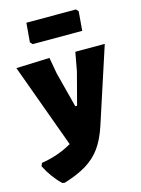

<svg xmlns="http://www.w3.org/2000/svg" viewBox="-149 -765 760 1033"><g transform="rotate(-15 231.5 -248.5)"><path d="M190 -386 241 -189H251L298 -368L317 -472H481L343 -49Q320 20 288 64.5Q256 109 207 139.5Q158 170 80 194L67 192Q17 145 -18 76L-11 59Q81 45 159 0L-12 -469L174 -476ZM391 -678 382 -571H106L94 -584L103 -691H379Z"/></g></svg>

Font: Luna Sans Black
Style: Regular
Weight: 900
Designer: Juan Pablo del Peral
Foundry: Huerta Tipografica
Version: Version 2.001; ttfautohint (v1.5)